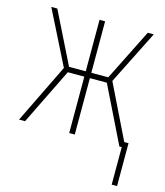

<svg xmlns="http://www.w3.org/2000/svg" viewBox="-106 -609 743 865"><g transform="rotate(15 265.0 -176.5)"><path d="M17 0 152 -277 26 -528H54L173 -288H251V-528H277V-288H356L476 -528H504L378 -277L501 -25H521V175H496V0H485L356 -263H277V0H251V-263H174L45 0Z"/></g></svg>

Font: Noto Sans Mono Condensed Thin
Style: Regular
Weight: 100
Width: 3
Designer: Monotype Design Team
Foundry: Monotype Imaging Inc.
Version: Version 2.014; ttfautohint (v1.8.4.7-5d5b)